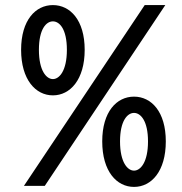

<svg xmlns="http://www.w3.org/2000/svg" viewBox="-20 -731 715 755"><path d="M188 -356C256 -356 313 -418 313 -535C313 -652 256 -711 188 -711C120 -711 63 -652 63 -535C63 -418 120 -356 188 -356ZM156 0 630 -711H549L74 0ZM188 -420C163 -420 133 -452 133 -535C133 -617 162 -647 188 -647C214 -647 243 -617 243 -535C243 -452 213 -420 188 -420ZM507 4C575 4 632 -57 632 -175C632 -292 575 -351 507 -351C439 -351 382 -292 382 -175C382 -57 439 4 507 4ZM507 -60C482 -60 452 -92 452 -175C452 -256 481 -287 507 -287C533 -287 562 -256 562 -175C562 -92 532 -60 507 -60Z"/></svg>

Font: LilGrotesk
Style: Regular
Weight: 400
Designer: Bastien Sozeau
Foundry: NBR — Bastien Sozeau
Version: Version 2.001